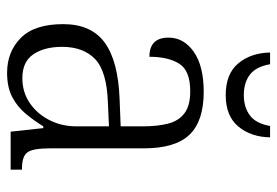

<svg xmlns="http://www.w3.org/2000/svg" viewBox="-140 -631 781 541"><g transform="rotate(90 250.5 -360.5)"><path d="M185 10Q126 10 87 -28.5Q48 -67 48 -148Q48 -227 100 -265Q152 -303 259 -307L336 -310V-372Q336 -413 328.5 -443Q321 -473 299.5 -489.5Q278 -506 237 -506Q179 -506 159.5 -475Q140 -444 140 -391Q86 -391 86 -445Q86 -488 126 -516Q166 -544 239 -544Q321 -544 359.5 -504Q398 -464 398 -375V-111Q398 -62 409.5 -47Q421 -32 454 -32H458V0H351L341 -92H336Q320 -66 300.5 -42.5Q281 -19 253.5 -4.5Q226 10 185 10ZM200 -33Q240 -33 270.5 -54Q301 -75 318.5 -109.5Q336 -144 336 -185V-277L269 -274Q181 -271 146.5 -238Q112 -205 112 -145Q112 -95 133 -64Q154 -33 200 -33ZM248 -606Q188 -606 158.5 -641.5Q129 -677 128 -731H161Q168 -691 190.5 -674Q213 -657 248 -657Q282 -657 305 -674Q328 -691 335 -731H367Q366 -677 336.5 -641.5Q307 -606 248 -606Z"/></g></svg>

Font: Noto Serif Tamil SemiCondensed Light
Style: Italic
Weight: 300
Width: 4
Italic angle: -12°
Designer: Indian Type Foundry, Tom Grace, and the Monotype Design Team
Foundry: Monotype Imaging Inc.
Version: Version 2.003; ttfautohint (v1.8.4.7-5d5b)